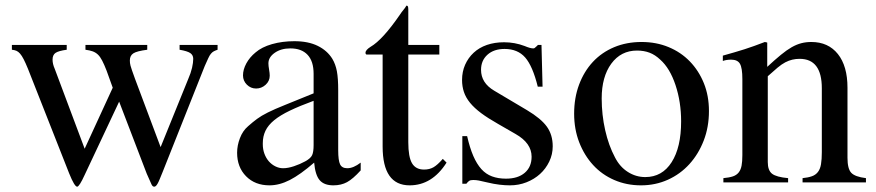

<svg xmlns="http://www.w3.org/2000/svg" viewBox="-20 -666 3199 701"><path d="M774.4 -502V-484.4Q765.6 -481.4 760.3 -478.5Q754.9 -475.6 750 -469.7Q745.1 -463.9 740.2 -453.1Q735.4 -442.4 727.5 -424.8L574.2 -39.1Q567.4 -22.5 563 -11.7Q558.6 -1 555.2 4.9Q551.8 10.7 548.8 13.2Q545.9 15.6 543 15.6Q537.1 15.6 533.2 7.3Q529.3 -1 515.6 -32.2L415 -294.9L289.1 -27.3Q269.5 15.6 261.7 15.6Q252 15.6 232.4 -33.2L82 -415Q73.2 -436.5 66.4 -449.7Q59.6 -462.9 53.2 -470.2Q46.9 -477.5 40 -480.5Q33.2 -483.4 23.4 -484.4V-502H223.6V-484.4Q194.3 -480.5 183.1 -473.1Q171.9 -465.8 171.9 -448.2Q171.9 -432.6 179.7 -415L289.1 -123L391.6 -345.7L369.1 -408.2Q360.4 -430.7 353 -444.8Q345.7 -459 337.4 -466.8Q329.1 -474.6 318.4 -478.5Q307.6 -482.4 292 -484.4V-502H517.6V-484.4Q479.5 -479.5 466.8 -471.2Q454.1 -462.9 454.1 -445.3Q454.1 -439.5 454.6 -436Q455.1 -432.6 456.5 -426.3Q458 -419.9 461.9 -409.2Q465.8 -398.4 472.7 -378.9L566.4 -128.9L667 -377Q676.8 -399.4 681.2 -418.5Q685.5 -437.5 685.5 -451.2Q685.5 -464.8 674.8 -472.2Q664.1 -479.5 635.7 -484.4V-502Z M1214.8 -117.2Q1214.8 -80.1 1221.7 -65.9Q1228.5 -51.8 1248 -51.8Q1270.5 -51.8 1296.9 -72.3V-43.9Q1268.6 -12.7 1247.1 -1Q1225.6 10.7 1197.3 10.7Q1163.1 10.7 1147 -8.3Q1130.9 -27.3 1127 -72.3Q1076.2 -28.3 1038.1 -8.8Q1000 10.7 963.9 10.7Q911.1 10.7 878.4 -22.5Q845.7 -55.7 845.7 -108.4Q845.7 -134.8 856 -161.6Q866.2 -188.5 885.7 -205.1Q903.3 -220.7 918.5 -231.9Q933.6 -243.2 958 -255.4Q982.4 -267.6 1021.5 -283.2Q1060.5 -298.8 1125 -325.2V-396.5Q1125 -442.4 1103 -465.8Q1081.1 -489.3 1040 -489.3Q1005.9 -489.3 982.9 -473.1Q960 -457 960 -434.6Q960 -425.8 962.4 -412.1Q964.8 -398.4 964.8 -389.6Q964.8 -370.1 949.7 -356.4Q934.6 -342.8 915 -342.8Q895.5 -342.8 881.3 -356.9Q867.2 -371.1 867.2 -390.6Q867.2 -412.1 879.4 -434.6Q891.6 -457 913.1 -474.6Q935.5 -494.1 973.1 -504.9Q1010.7 -515.6 1054.7 -515.6Q1105.5 -515.6 1140.1 -498.5Q1174.8 -481.4 1193.4 -451.2Q1205.1 -431.6 1210 -405.8Q1214.8 -379.9 1214.8 -335.9ZM1125 -297.9Q1074.2 -279.3 1038.6 -262.2Q1002.9 -245.1 981 -227.1Q959 -209 949.2 -188.5Q939.5 -168 939.5 -143.6V-138.7Q939.5 -121.1 945.3 -105Q951.2 -88.9 961.4 -77.1Q971.7 -65.4 985.4 -58.6Q999 -51.8 1013.7 -51.8Q1031.2 -51.8 1053.2 -59.1Q1075.2 -66.4 1094.7 -77.1Q1114.3 -87.9 1119.6 -99.6Q1125 -111.3 1125 -136.7Z M1584 -466.8H1470.7V-146.5Q1470.7 -92.8 1484.4 -69.8Q1498 -46.9 1528.3 -46.9Q1547.9 -46.9 1562.5 -55.2Q1577.1 -63.5 1596.7 -85.9L1610.4 -72.3Q1557.6 10.7 1475.6 10.7Q1377 10.7 1377 -130.9V-466.8H1318.4Q1314.5 -467.8 1314.5 -473.6Q1314.5 -483.4 1333 -495.1Q1377 -520.5 1441.4 -614.3Q1446.3 -622.1 1452.6 -629.4Q1459 -636.7 1463.9 -645.5Q1467.8 -645.5 1469.2 -642.6Q1470.7 -639.6 1470.7 -630.9V-502H1584Z M1943.4 -349.6Q1924.8 -424.8 1897.5 -456.1Q1870.1 -487.3 1822.3 -487.3Q1783.2 -487.3 1759.8 -466.3Q1736.3 -445.3 1736.3 -411.1Q1736.3 -363.3 1784.2 -335L1904.3 -263.7Q1955.1 -233.4 1976.6 -203.6Q1998 -173.8 1998 -131.8Q1998 -102.5 1985.4 -76.2Q1972.7 -49.8 1951.7 -30.8Q1930.7 -11.7 1902.3 -0.5Q1874 10.7 1841.8 10.7Q1824.2 10.7 1803.7 8.3Q1783.2 5.9 1758.8 0Q1739.3 -4.9 1728.5 -6.8Q1717.8 -8.8 1708 -8.8Q1698.2 -8.8 1693.4 -5.9Q1688.5 -2.9 1682.6 4.9H1668V-168.9H1685.5Q1695.3 -126 1708 -96.7Q1720.7 -67.4 1737.3 -48.8Q1753.9 -30.3 1776.4 -22Q1798.8 -13.7 1827.1 -13.7Q1871.1 -13.7 1896 -35.2Q1920.9 -56.6 1920.9 -93.8Q1920.9 -143.6 1862.3 -176.8L1797.9 -213.9Q1761.7 -234.4 1736.8 -252.9Q1711.9 -271.5 1696.3 -290.5Q1680.7 -309.6 1673.8 -330.1Q1667 -350.6 1667 -374Q1667 -404.3 1678.2 -429.7Q1689.5 -455.1 1709.5 -473.6Q1729.5 -492.2 1757.8 -502Q1786.1 -511.7 1820.3 -511.7Q1859.4 -511.7 1895.5 -498Q1916 -489.3 1926.8 -489.3Q1930.7 -489.3 1932.6 -491.2Q1934.6 -493.2 1942.4 -500L1943.4 -502H1957L1960.9 -349.6Z M2322.3 -512.7Q2376 -512.7 2420.9 -494.1Q2465.8 -475.6 2498.5 -441.9Q2531.2 -408.2 2549.8 -362.3Q2568.4 -316.4 2568.4 -260.7Q2568.4 -202.1 2549.3 -152.8Q2530.3 -103.5 2497.1 -66.9Q2463.9 -30.3 2418.5 -9.8Q2373 10.7 2320.3 10.7Q2267.6 10.7 2222.7 -8.8Q2177.7 -28.3 2145.5 -63.5Q2113.3 -98.6 2094.7 -146.5Q2076.2 -194.3 2076.2 -251Q2076.2 -308.6 2094.2 -356.9Q2112.3 -405.3 2144.5 -439.9Q2176.8 -474.6 2222.2 -493.7Q2267.6 -512.7 2322.3 -512.7ZM2305.7 -481.4Q2247.1 -481.4 2211.9 -433.6Q2176.8 -385.7 2176.8 -306.6Q2176.8 -247.1 2189.5 -190.9Q2202.1 -134.8 2225.6 -90.8Q2243.2 -56.6 2272.5 -38.1Q2301.8 -19.5 2335.9 -19.5Q2397.5 -19.5 2432.1 -73.7Q2466.8 -127.9 2466.8 -222.7Q2466.8 -293.9 2446.3 -355.5Q2425.8 -417 2390.6 -448.2Q2372.1 -465.8 2351.6 -473.6Q2331.1 -481.4 2305.7 -481.4Z M2619.1 -462.9Q2665 -475.6 2698.7 -486.3Q2732.4 -497.1 2772.5 -512.7L2781.2 -510.7V-421.9Q2809.6 -448.2 2831.1 -465.8Q2852.5 -483.4 2870.6 -493.7Q2888.7 -503.9 2905.8 -508.3Q2922.9 -512.7 2942.4 -512.7Q3003.9 -512.7 3039.1 -468.8Q3074.2 -424.8 3074.2 -345.7V-89.8Q3074.2 -49.8 3087.9 -35.2Q3101.6 -20.5 3141.6 -15.6V0H2910.2V-15.6Q2930.7 -17.6 2944.3 -22.5Q2958 -27.3 2966.3 -38.1Q2974.6 -48.8 2977.5 -66.4Q2980.5 -84 2980.5 -110.4V-343.8Q2980.5 -451.2 2899.4 -451.2Q2885.7 -451.2 2873 -448.2Q2860.4 -445.3 2847.2 -438.5Q2834 -431.6 2818.8 -418.9Q2803.7 -406.2 2783.2 -387.7V-74.2Q2783.2 -43.9 2798.8 -31.7Q2814.5 -19.5 2857.4 -15.6V0H2621.1V-15.6Q2642.6 -17.6 2655.8 -22Q2668.9 -26.4 2676.8 -36.1Q2684.6 -45.9 2687.5 -61Q2690.4 -76.2 2690.4 -99.6V-377Q2690.4 -418 2681.6 -433.1Q2672.9 -448.2 2649.4 -448.2Q2631.8 -448.2 2619.1 -443.4Z"/></svg>

Font: BabelStone Tibetan
Style: Regular
Weight: 400
Designer: Christopher J. Fynn
Foundry: BabelStone
Version: Version 10.011 October 1, 2023